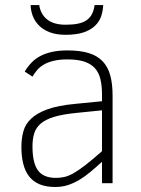

<svg xmlns="http://www.w3.org/2000/svg" viewBox="-20 -727 558 762"><path d="M384.8 0V-85Q360.8 -63 338.9 -44.7Q316.9 -26.4 294.9 -13.2Q272.9 0 249.5 7.6Q226.1 15.1 199.2 15.1Q163.1 15.1 137.7 4.6Q112.3 -5.9 96.2 -26.1Q80.1 -46.4 72.5 -76.2Q64.9 -106 64.9 -144Q64.9 -177.2 72.8 -205.8Q80.6 -234.4 103.8 -256.3Q127 -278.3 169.2 -293.5Q211.4 -308.6 279.8 -314.9L384.8 -325.2V-352.1Q384.8 -387.2 378.4 -413.3Q372.1 -439.5 356.2 -456.8Q340.3 -474.1 314 -482.7Q287.6 -491.2 248 -491.2Q216.3 -491.2 193.6 -485.8Q170.9 -480.5 154.8 -471.2Q138.7 -461.9 127.9 -449.5Q117.2 -437 108.9 -422.9L78.1 -442.9Q89.8 -462.4 104.7 -478Q119.6 -493.7 139.6 -504.4Q159.7 -515.1 186.3 -521Q212.9 -526.9 248 -526.9Q297.9 -526.9 332 -516.4Q366.2 -505.9 387.2 -483.9Q408.2 -461.9 417.5 -428.2Q426.8 -394.5 426.8 -348.1V0ZM384.8 -289.1 282.2 -278.8Q228.5 -273.4 194.8 -263.2Q161.1 -252.9 142.1 -236.8Q123 -220.7 116 -198.2Q108.9 -175.8 108.9 -146Q108.9 -80.6 130.6 -50.8Q152.3 -21 202.1 -21Q219.2 -21 235.6 -24.7Q252 -28.3 272.2 -39.8Q292.5 -51.3 319.3 -72Q346.2 -92.8 384.8 -127ZM389.6 -707Q388.7 -684.1 381.6 -662.8Q374.5 -641.6 357.4 -625Q340.3 -608.4 312 -598.6Q283.7 -588.9 240.7 -588.9Q204.1 -588.9 178.2 -598.6Q152.3 -608.4 135.5 -625Q118.7 -641.6 110.4 -662.8Q102.1 -684.1 101.6 -707H135.7Q141.1 -670.4 167.2 -649.7Q193.4 -628.9 240.7 -628.9Q269 -628.9 289.3 -633.1Q309.6 -637.2 323.2 -646.5Q336.9 -655.8 344.7 -670.7Q352.5 -685.5 355.5 -707Z"/></svg>

Font: Clear Sans Thin
Style: Regular
Weight: 250
Foundry: Intel Corporation
Version: Version 1.00